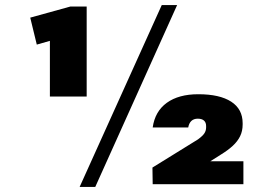

<svg xmlns="http://www.w3.org/2000/svg" viewBox="-20 -731 1018 762"><path d="M324 -348H178V-612L217 -580L126 -554L100 -661L259 -705H324ZM622 -711H683L358 11H296ZM585 -66 766 -178Q785 -192 791.5 -202.5Q798 -213 798 -225V-231Q798 -245 789.5 -252.5Q781 -260 765 -260Q749 -260 739.5 -251Q730 -242 727 -225H586Q595 -289 642 -323Q689 -357 767 -357Q852 -357 897.5 -327.5Q943 -298 943 -242V-237Q943 -211 933 -190.5Q923 -170 904 -152.5Q885 -135 859 -119L706 -22L719 -91H946V0H586Z"/></svg>

Font: Pathway Extreme 28pt ExtraBold
Style: Regular
Weight: 800
Designer: Eduardo Rodriguez Tunni
Foundry: Eduardo Rodriguez Tunni
Version: Version 1.001;gftools[0.9.26]